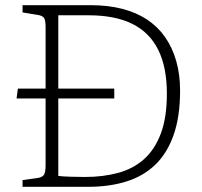

<svg xmlns="http://www.w3.org/2000/svg" viewBox="-20 -721 779 741"><path d="M67 0V-26L125 -34Q144 -37 150 -47Q156 -57 156 -85V-341H44L49 -379H156V-616Q156 -641 150.5 -651Q145 -661 122 -664L67 -673V-701H330Q397 -701 451.5 -687Q506 -673 547.5 -645.5Q589 -618 617 -578Q645 -538 660 -486Q675 -434 675 -371Q675 -271 650 -200Q625 -129 579 -85Q533 -41 467.5 -20.5Q402 0 320 0ZM308 -38Q377 -38 435 -53.5Q493 -69 535 -106Q577 -143 600.5 -205Q624 -267 624 -360Q624 -462 590.5 -529Q557 -596 490.5 -629Q424 -662 322 -662H205V-379H421V-341H205V-42Q221 -40 250.5 -39Q280 -38 308 -38Z"/></svg>

Font: Literata ExtraLight
Style: Regular
Weight: 250
Designer: Latin by Veronika Burian and Jose Scaglione. Greek by Irene Vlachou. Cyrillic by Vera Evstafieva.
Foundry: TypeTogether
Version: Version 3.103;gftools[0.9.29]